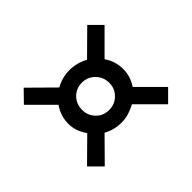

<svg xmlns="http://www.w3.org/2000/svg" viewBox="-103 -653 705 705"><g transform="rotate(-45 249.5 -301.0)"><path d="M89 -95 43 -141 130 -227Q118 -244 111.5 -262Q105 -280 105 -300Q105 -341 129 -375L39 -465L83 -510L176 -418Q210 -437 247 -437Q285 -437 320 -418L411 -508L456 -463L367 -374Q390 -340 390 -300Q390 -262 368 -229L460 -137L415 -92L321 -186Q303 -176 284.5 -170.5Q266 -165 247 -165Q208 -165 176 -183ZM247 -230Q277 -230 297.5 -250.5Q318 -271 318 -300Q318 -330 297.5 -351Q277 -372 247 -372Q217 -372 197 -351.5Q177 -331 177 -300Q177 -271 197 -250.5Q217 -230 247 -230Z"/></g></svg>

Font: Alumni Sans Thin SemiBold
Style: Regular
Weight: 600
Version: Version 1.018